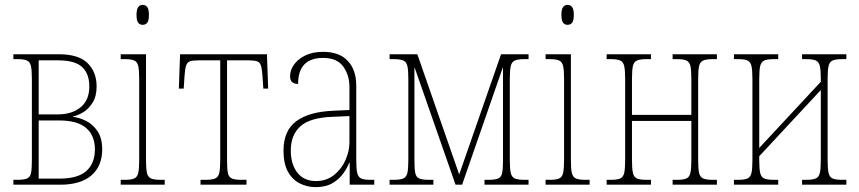

<svg xmlns="http://www.w3.org/2000/svg" viewBox="-20 -759 3532 789"><path d="M35 0V-20H51Q78 -20 91 -25.5Q104 -31 107.5 -48Q111 -65 111 -102V-434Q111 -471 107 -488Q103 -505 90.5 -510.5Q78 -516 52 -516H35V-536H222Q303 -536 340 -499.5Q377 -463 377 -404Q377 -363 360.5 -337Q344 -311 321.5 -297.5Q299 -284 279 -280V-279Q306 -276 334 -262Q362 -248 381 -219.5Q400 -191 400 -145Q400 -77 356 -38.5Q312 0 227 0ZM139 -289H219Q275 -289 311 -318Q347 -347 347 -404Q347 -456 317.5 -483.5Q288 -511 219 -511H139ZM139 -25H224Q300 -25 335 -56.5Q370 -88 370 -145Q370 -202 334 -233Q298 -264 223 -264H139Z M566 -657Q555 -657 548 -665.5Q541 -674 541 -698Q541 -721 548 -730Q555 -739 566 -739Q578 -739 585 -730Q592 -721 592 -698Q592 -674 585 -665.5Q578 -657 566 -657ZM476 0V-20H493Q519 -20 531.5 -25.5Q544 -31 548 -48Q552 -65 552 -102V-434Q552 -471 548 -488Q544 -505 531.5 -510.5Q519 -516 493 -516H476V-536H580V-102Q580 -65 584 -48Q588 -31 601 -25.5Q614 -20 640 -20H657V0Z M804 0V-20H824Q851 -20 864 -25.5Q877 -31 881 -48Q885 -65 885 -102V-511H794Q772 -511 760.5 -507Q749 -503 744.5 -488.5Q740 -474 738 -443L735 -395H715L720 -536H1077L1082 -395H1062L1059 -443Q1057 -474 1052.5 -488.5Q1048 -503 1036.5 -507Q1025 -511 1003 -511H913V-102Q913 -65 916.5 -48Q920 -31 933 -25.5Q946 -20 973 -20H993V0Z M1277 10Q1243 10 1212.5 -5Q1182 -20 1163.5 -53Q1145 -86 1145 -140Q1145 -222 1197.5 -261Q1250 -300 1351 -304L1416 -307V-402Q1416 -450 1390.5 -485.5Q1365 -521 1308 -521Q1205 -521 1205 -414Q1172 -414 1172 -446Q1172 -471 1188.5 -494Q1205 -517 1235.5 -531.5Q1266 -546 1308 -546Q1374 -546 1409 -509Q1444 -472 1444 -407V-102Q1444 -65 1448 -48Q1452 -31 1464.5 -25.5Q1477 -20 1502 -20H1518V0H1417V-90H1415Q1407 -69 1390.5 -46Q1374 -23 1346.5 -6.5Q1319 10 1277 10ZM1278 -15Q1322 -15 1353 -40Q1384 -65 1400 -102Q1416 -139 1416 -173V-282L1348 -279Q1255 -276 1215 -240.5Q1175 -205 1175 -140Q1175 -84 1202 -49.5Q1229 -15 1278 -15Z M1581 0V-20H1597Q1624 -20 1637 -25.5Q1650 -31 1654 -48Q1658 -65 1658 -102V-434Q1658 -471 1654 -488Q1650 -505 1637 -510.5Q1624 -516 1598 -516H1581V-536H1695L1867 -42L2039 -536H2152V-516H2135Q2109 -516 2096 -510.5Q2083 -505 2079 -488Q2075 -471 2075 -434V-102Q2075 -65 2079 -48Q2083 -31 2096 -25.5Q2109 -20 2136 -20H2152V0H1971V-20H1987Q2014 -20 2027 -25.5Q2040 -31 2043.5 -48Q2047 -65 2047 -102V-481H2046L1879 0H1852L1684 -481H1683V-102Q1683 -65 1686.5 -48Q1690 -31 1703 -25.5Q1716 -20 1744 -20H1761V0Z M2312 -657Q2301 -657 2294 -665.5Q2287 -674 2287 -698Q2287 -721 2294 -730Q2301 -739 2312 -739Q2324 -739 2331 -730Q2338 -721 2338 -698Q2338 -674 2331 -665.5Q2324 -657 2312 -657ZM2222 0V-20H2239Q2265 -20 2277.5 -25.5Q2290 -31 2294 -48Q2298 -65 2298 -102V-434Q2298 -471 2294 -488Q2290 -505 2277.5 -510.5Q2265 -516 2239 -516H2222V-536H2326V-102Q2326 -65 2330 -48Q2334 -31 2347 -25.5Q2360 -20 2386 -20H2403V0Z M2473 0V-20H2490Q2516 -20 2528.5 -25.5Q2541 -31 2545 -48Q2549 -65 2549 -102V-434Q2549 -471 2545 -488Q2541 -505 2528.5 -510.5Q2516 -516 2490 -516H2473V-536H2655V-516H2637Q2611 -516 2598 -510.5Q2585 -505 2581 -488Q2577 -471 2577 -434V-287H2821V-434Q2821 -471 2817 -488Q2813 -505 2800.5 -510.5Q2788 -516 2762 -516H2744V-536H2926V-516H2909Q2883 -516 2870 -510.5Q2857 -505 2853 -488Q2849 -471 2849 -434V-102Q2849 -65 2853 -48Q2857 -31 2870 -25.5Q2883 -20 2909 -20H2926V0H2744V-20H2762Q2788 -20 2800.5 -25.5Q2813 -31 2817 -48Q2821 -65 2821 -102V-262H2577V-102Q2577 -65 2581 -48Q2585 -31 2597.5 -25.5Q2610 -20 2637 -20H2655V0Z M2996 0V-20H3013Q3039 -20 3051.5 -25.5Q3064 -31 3068 -48Q3072 -65 3072 -102V-434Q3072 -471 3068 -488Q3064 -505 3051.5 -510.5Q3039 -516 3013 -516H2996V-536H3178V-516H3160Q3134 -516 3121 -510.5Q3108 -505 3104 -488Q3100 -471 3100 -434V-151L3353 -423V-434Q3353 -471 3349 -488Q3345 -505 3332 -510.5Q3319 -516 3293 -516H3276V-536H3458V-516H3441Q3414 -516 3401.5 -510.5Q3389 -505 3385 -488Q3381 -471 3381 -434V-102Q3381 -65 3385 -48Q3389 -31 3401.5 -25.5Q3414 -20 3441 -20H3458V0H3276V-20H3293Q3319 -20 3332 -25.5Q3345 -31 3349 -48Q3353 -65 3353 -102V-389L3100 -117V-102Q3100 -65 3104 -48Q3108 -31 3120.5 -25.5Q3133 -20 3160 -20H3178V0Z"/></svg>

Font: Noto Serif Condensed Thin
Style: Regular
Weight: 100
Width: 3
Designer: Monotype Design Team
Foundry: Monotype Imaging Inc.
Version: Version 2.013; ttfautohint (v1.8.4.7-5d5b)